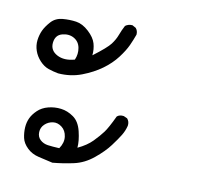

<svg xmlns="http://www.w3.org/2000/svg" viewBox="-58 -327 616 569"><g transform="rotate(10 250.0 -42.5)"><path d="M133.8 178.7Q112.3 173.8 91.3 168.9Q70.3 164.1 56.2 150.4Q42 136.7 38.6 121.1Q35.2 105.5 36.1 89.8Q37.1 74.2 43 61.5Q48.8 48.8 61.5 36.6Q74.2 24.4 93.3 19.5Q112.3 14.6 131.8 17.1Q151.4 19.5 169.4 32.2Q187.5 44.9 194.3 73.2Q201.2 101.6 199.2 122.1Q226.6 109.4 243.2 92.3Q259.8 75.2 270 61.5Q280.3 47.9 297.9 10.7Q305.7 3.9 318.4 5.9L329.1 10.7Q336.9 19.5 335 32.2Q331.1 47.9 322.8 61.5Q314.5 75.2 298.8 96.2Q283.2 117.2 255.9 139.6Q228.5 162.1 197.3 168.9Q166 175.8 133.8 178.7ZM146.5 132.8Q159.2 114.3 156.7 96.2Q154.3 78.1 141.6 68.4Q128.9 58.6 114.7 60.5Q100.6 62.5 90.3 72.3Q80.1 82 79.6 96.2Q79.1 110.4 88.4 119.1Q97.7 127.9 111.8 129.9Q126 131.8 146.5 132.8ZM104.5 -85Q88.9 -87.9 74.7 -92.8Q60.5 -97.7 48.3 -110.8Q36.1 -124 30.8 -139.6Q25.4 -155.3 27.3 -171.4Q29.3 -187.5 35.6 -201.2Q42 -214.8 55.2 -229.5Q68.4 -244.1 89.8 -246.1Q111.3 -248 130.9 -245.1Q150.4 -242.2 168.9 -225.1Q187.5 -208 192.4 -190.9Q197.3 -173.8 195.3 -155.3Q235.4 -185.5 246.1 -199.7Q256.8 -213.9 262.2 -228.5Q267.6 -243.2 275.4 -257.8Q284.2 -264.6 296.9 -263.7L307.6 -257.8Q314.5 -250 313.5 -238.3Q307.6 -221.7 299.8 -204.6Q292 -187.5 275.4 -165.5Q258.8 -143.6 233.9 -125.5Q209 -107.4 175.8 -94.7Q142.6 -82 104.5 -85ZM146.5 -133.8Q154.3 -151.4 150.9 -169.9Q147.5 -188.5 131.8 -197.3Q116.2 -206.1 96.2 -200.7Q76.2 -195.3 73.7 -171.9Q71.3 -148.4 93.3 -136.7Q115.2 -125 146.5 -133.8Z"/></g></svg>

Font: JasonHandwriting1
Style: Regular
Weight: 400
Version: Version 1.48.20